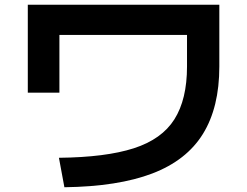

<svg xmlns="http://www.w3.org/2000/svg" viewBox="-20 -749 1040 808"><path d="M228 -85Q425 -87 543 -125Q661 -163 714 -247Q767 -331 767 -469V-602H230V-359H97V-729H903V-469Q903 -297 834 -185.5Q765 -74 621 -19Q477 36 251 39Z"/></svg>

Font: M PLUS 1 Code
Style: Regular
Weight: 400
Designer: Coji Morishita
Foundry: UNDERFOREST DESIGN
Version: Version 1.005